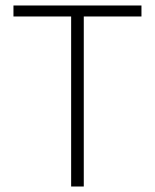

<svg xmlns="http://www.w3.org/2000/svg" viewBox="-20 -679 564 699"><path d="M239 0V-619H29V-659H495V-619H285V0Z"/></svg>

Font: Giro Light
Style: Regular
Weight: 300
Designer: Paul D. Hunt
Foundry: Adobe Systems Incorporated
Version: Version 1.000;PS 1.0;hotconv 1.0.88;makeotf.lib2.5.647800